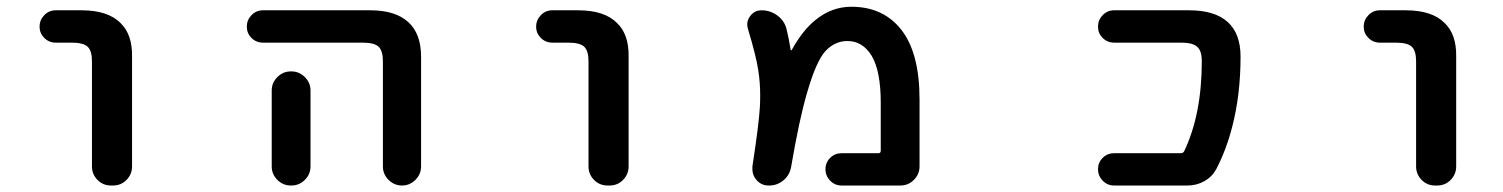

<svg xmlns="http://www.w3.org/2000/svg" viewBox="-20 -579 4540 580"><path d="M315.4 -18.6Q291 -18.6 274.4 -35.6Q257.8 -52.7 257.8 -76.2V-393.6Q257.8 -425.8 244.6 -438Q231.4 -450.2 196.3 -450.2H148.4Q127.9 -450.2 113.8 -464.4Q99.6 -478.5 99.6 -498.5Q99.6 -518.6 113.8 -533.2Q127.9 -547.9 148.4 -547.9H226.6Q306.6 -547.9 344.7 -508.8Q379.9 -474.6 378.9 -408.2V-76.2Q378.9 -52.7 362.3 -35.6Q345.7 -18.6 321.3 -18.6Z M1136.7 -76.2V-393.6Q1136.7 -425.8 1123.5 -438Q1110.4 -450.2 1075.2 -450.2H774.4Q753.9 -450.2 739.7 -464.4Q725.6 -478.5 725.6 -498.5Q725.6 -518.6 739.7 -533.2Q753.9 -547.9 774.4 -547.9H1098.6Q1173.8 -547.9 1212.9 -512.7Q1252 -477.5 1252 -408.2V-76.2Q1252 -52.7 1234.9 -35.6Q1217.8 -18.6 1194.3 -18.6Q1170.9 -18.6 1153.8 -35.6Q1136.7 -52.7 1136.7 -76.2ZM858.4 -18.6Q835 -18.6 817.9 -35.6Q800.8 -52.7 800.8 -76.2V-305.7Q800.8 -329.1 817.9 -346.2Q835 -363.3 858.4 -363.3H860.4Q883.8 -363.3 900.9 -346.2Q918 -329.1 918 -305.7V-76.2Q918 -52.7 900.9 -35.6Q883.8 -18.6 860.4 -18.6Z M1815.4 -18.6Q1791 -18.6 1774.4 -35.6Q1757.8 -52.7 1757.8 -76.2V-393.6Q1757.8 -425.8 1744.6 -438Q1731.4 -450.2 1696.3 -450.2H1648.4Q1627.9 -450.2 1613.8 -464.4Q1599.6 -478.5 1599.6 -498.5Q1599.6 -518.6 1613.8 -533.2Q1627.9 -547.9 1648.4 -547.9H1726.6Q1806.6 -547.9 1844.7 -508.8Q1879.9 -474.6 1878.9 -408.2V-76.2Q1878.9 -52.7 1862.3 -35.6Q1845.7 -18.6 1821.3 -18.6Z M2522.5 -18.6Q2502 -18.6 2487.8 -33.2Q2473.6 -47.9 2473.6 -67.9Q2473.6 -87.9 2487.8 -102.1Q2502 -116.2 2522.5 -116.2H2633.8Q2640.6 -116.2 2640.6 -124V-268.6Q2640.6 -364.3 2613.3 -410.2Q2585.9 -455.1 2540 -455.1Q2502 -455.1 2473.6 -424.8Q2445.3 -393.6 2418 -298.8Q2394.5 -218.8 2370.1 -76.2Q2366.2 -50.8 2347.2 -34.7Q2328.1 -18.6 2303.7 -18.6H2301.8Q2279.3 -18.6 2264.6 -36.1Q2252.9 -49.8 2252.9 -67.4Q2252.9 -71.3 2252.9 -76.2Q2272.5 -204.1 2275.4 -254.9Q2276.4 -272.5 2276.4 -290Q2276.4 -331.1 2270.5 -367.2Q2264.6 -408.2 2239.3 -492.2Q2237.3 -499 2237.3 -505.9Q2237.3 -518.6 2246.1 -530.3Q2258.8 -547.9 2280.3 -547.9Q2306.6 -547.9 2327.6 -532.7Q2348.6 -517.6 2355.5 -493.2Q2363.3 -461.9 2368.2 -429.7Q2368.2 -427.7 2369.6 -427.2Q2371.1 -426.8 2372.1 -428.7Q2405.3 -488.3 2443.4 -518.6Q2492.2 -558.6 2551.8 -558.6Q2649.4 -558.6 2704.1 -487.3Q2757.8 -417 2757.8 -278.3V-76.2Q2757.8 -52.7 2740.7 -35.6Q2723.6 -18.6 2700.2 -18.6Z M3345.7 -18.6Q3325.2 -18.6 3311 -33.2Q3296.9 -47.9 3296.9 -67.9Q3296.9 -87.9 3311 -102.1Q3325.2 -116.2 3345.7 -116.2H3546.9Q3554.7 -116.2 3557.6 -123Q3610.4 -234.4 3610.4 -393.6Q3610.4 -425.8 3596.7 -437.5Q3583 -450.2 3548.8 -450.2H3345.7Q3325.2 -450.2 3311 -464.4Q3296.9 -478.5 3296.9 -498.5Q3296.9 -518.6 3311 -533.2Q3325.2 -547.9 3345.7 -547.9H3572.3Q3649.4 -547.9 3688.5 -512.7Q3727.5 -477.5 3727.5 -408.2Q3727.5 -292 3702.1 -195.3Q3684.6 -127 3654.3 -68.4Q3641.6 -44.9 3618.2 -31.7Q3594.7 -18.6 3567.4 -18.6Z M4315.4 -18.6Q4291 -18.6 4274.4 -35.6Q4257.8 -52.7 4257.8 -76.2V-393.6Q4257.8 -425.8 4244.6 -438Q4231.4 -450.2 4196.3 -450.2H4148.4Q4127.9 -450.2 4113.8 -464.4Q4099.6 -478.5 4099.6 -498.5Q4099.6 -518.6 4113.8 -533.2Q4127.9 -547.9 4148.4 -547.9H4226.6Q4306.6 -547.9 4344.7 -508.8Q4379.9 -474.6 4378.9 -408.2V-76.2Q4378.9 -52.7 4362.3 -35.6Q4345.7 -18.6 4321.3 -18.6Z"/></svg>

Font: Rounded Mgen+ 1mn medium
Style: Regular
Weight: 500
Designer: [Source Han Sans]
Ryoko NISHIZUKA  (kana & ideographs); Paul D. Hunt (Latin, Greek & Cyrillic); Wenlong ZHANG  (bopomofo
Version: Version 1.059.20150602